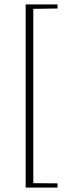

<svg xmlns="http://www.w3.org/2000/svg" viewBox="-20 -723 297 868"><path d="M96 125V-703H240V-684.5L130.5 -683V105L240 106V125Z"/></svg>

Font: Newsreader 24pt ExtraLight
Style: Regular
Weight: 250
Designer: Hugues Gentile
Foundry: Production Type
Version: Version 1.003